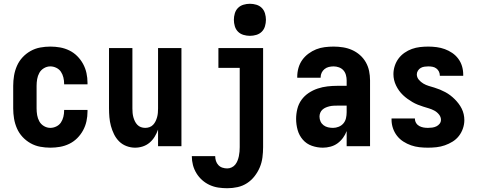

<svg xmlns="http://www.w3.org/2000/svg" viewBox="-20 -775 2540 1018"><path d="M247 8Q220 8 193 3Q166 -2 142 -15.5Q118 -29 99.5 -49Q81 -69 70 -94Q59 -119 54.5 -146Q50 -173 50 -200V-320Q50 -347 54.5 -374Q59 -401 70 -426Q81 -451 99.5 -471Q118 -491 142 -504.5Q166 -518 193 -523Q220 -528 247 -528Q273 -528 298.5 -523.5Q324 -519 347.5 -507.5Q371 -496 389.5 -477.5Q408 -459 420.5 -436Q433 -413 438.5 -387.5Q444 -362 444 -336V-328H320V-332Q320 -348 316 -364.5Q312 -381 303 -394.5Q294 -408 278.5 -415.5Q263 -423 247 -423Q229 -423 213 -413.5Q197 -404 188.5 -388.5Q180 -373 177 -355.5Q174 -338 174 -320V-200Q174 -182 177 -164.5Q180 -147 188.5 -131.5Q197 -116 213 -106.5Q229 -97 247 -97Q263 -97 278.5 -104.5Q294 -112 303 -125.5Q312 -139 316 -155.5Q320 -172 320 -188V-192H444V-184Q444 -158 438.5 -132.5Q433 -107 420.5 -84Q408 -61 389.5 -42.5Q371 -24 347.5 -12.5Q324 -1 298.5 3.5Q273 8 247 8Z M696 8Q673 8 650.5 -0.5Q628 -9 611.5 -25.5Q595 -42 584.5 -63.5Q574 -85 568 -107.5Q562 -130 560 -153.5Q558 -177 558 -200V-520H682V-200Q682 -188 683 -176.5Q684 -165 687 -154Q690 -143 695 -132.5Q700 -122 708 -113.5Q716 -105 727 -101Q738 -97 750 -97Q762 -97 773 -101Q784 -105 792 -113.5Q800 -122 805 -132.5Q810 -143 813 -154Q816 -165 817 -176.5Q818 -188 818 -200V-520H942V0H818V-88Q811 -68 800 -50Q789 -32 773 -18.5Q757 -5 737 1.5Q717 8 696 8Z M1185 223Q1161 223 1137.5 219.5Q1114 216 1092 206Q1070 196 1052 180Q1034 164 1021.5 143.5Q1009 123 1003 100Q997 77 997 53H1121Q1121 66 1125 78.5Q1129 91 1138 100.5Q1147 110 1159.5 114Q1172 118 1185 118Q1197 118 1208.5 112.5Q1220 107 1227.5 97.5Q1235 88 1239.5 76.5Q1244 65 1246.5 53Q1249 41 1250 29Q1251 17 1251 5V-415H1138V-520H1375V5Q1375 32 1371.5 59.5Q1368 87 1357.5 112Q1347 137 1330 159Q1313 181 1290 196Q1267 211 1240 217Q1213 223 1185 223ZM1305 -585Q1288 -585 1271 -590Q1254 -595 1242 -607Q1230 -619 1225 -636Q1220 -653 1220 -670Q1220 -687 1225 -704Q1230 -721 1242 -733Q1254 -745 1271 -750Q1288 -755 1305 -755Q1322 -755 1339 -750Q1356 -745 1368 -733Q1380 -721 1385 -704Q1390 -687 1390 -670Q1390 -653 1385 -636Q1380 -619 1368 -607Q1356 -595 1339 -590Q1322 -585 1305 -585Z M1692 8Q1662 8 1633.5 -2Q1605 -12 1585.5 -34.5Q1566 -57 1558 -86Q1550 -115 1550 -145Q1550 -171 1556.5 -197.5Q1563 -224 1578.5 -245.5Q1594 -267 1616.5 -282Q1639 -297 1664.5 -305.5Q1690 -314 1716.5 -317Q1743 -320 1769 -320H1818V-349Q1818 -363 1814 -377.5Q1810 -392 1800.5 -402.5Q1791 -413 1777 -418Q1763 -423 1749 -423Q1736 -423 1723.5 -420Q1711 -417 1701 -409Q1691 -401 1685.5 -389.5Q1680 -378 1680 -365V-363H1556V-368Q1556 -392 1562.5 -415Q1569 -438 1582.5 -457Q1596 -476 1615.5 -490.5Q1635 -505 1656.5 -513.5Q1678 -522 1701.5 -525Q1725 -528 1749 -528Q1774 -528 1799 -524Q1824 -520 1846.5 -510Q1869 -500 1888 -483.5Q1907 -467 1919.5 -445Q1932 -423 1937 -398.5Q1942 -374 1942 -349V0H1818V-80Q1811 -61 1798.5 -44Q1786 -27 1769.5 -15Q1753 -3 1732.5 2.5Q1712 8 1692 8ZM1746 -97Q1761 -97 1776 -103Q1791 -109 1801 -121Q1811 -133 1814.5 -148.5Q1818 -164 1818 -180V-215H1769Q1759 -215 1748.5 -214.5Q1738 -214 1727.5 -211.5Q1717 -209 1707.5 -205Q1698 -201 1690 -194Q1682 -187 1678 -177Q1674 -167 1674 -157Q1674 -143 1679.5 -131Q1685 -119 1695.5 -111Q1706 -103 1719 -100Q1732 -97 1746 -97Z M2249 8Q2226 8 2203.5 5.5Q2181 3 2159.5 -4.5Q2138 -12 2118.5 -24.5Q2099 -37 2085 -55Q2071 -73 2063.5 -95Q2056 -117 2056 -140V-147H2180V-145Q2180 -133 2186.5 -122.5Q2193 -112 2203.5 -106.5Q2214 -101 2225.5 -99Q2237 -97 2249 -97Q2260 -97 2271.5 -98.5Q2283 -100 2293.5 -105Q2304 -110 2311 -119Q2318 -128 2318 -140Q2318 -155 2307.5 -168Q2297 -181 2283 -188.5Q2269 -196 2254 -200.5Q2239 -205 2224.5 -209.5Q2210 -214 2195 -220Q2180 -226 2166.5 -234Q2153 -242 2140.5 -251Q2128 -260 2116.5 -271Q2105 -282 2096 -294.5Q2087 -307 2080 -321.5Q2073 -336 2069.5 -351Q2066 -366 2066 -382Q2066 -404 2073 -425.5Q2080 -447 2093 -464.5Q2106 -482 2124.5 -495Q2143 -508 2164 -515.5Q2185 -523 2207 -525.5Q2229 -528 2251 -528Q2273 -528 2295.5 -525Q2318 -522 2338.5 -514.5Q2359 -507 2377.5 -494.5Q2396 -482 2409.5 -464Q2423 -446 2429.5 -424.5Q2436 -403 2436 -380V-373H2312V-375Q2312 -386 2307 -396Q2302 -406 2293 -412.5Q2284 -419 2273 -421Q2262 -423 2251 -423Q2241 -423 2230.5 -421.5Q2220 -420 2211 -415Q2202 -410 2196 -400.5Q2190 -391 2190 -381Q2190 -365 2200.5 -352.5Q2211 -340 2224.5 -332Q2238 -324 2253 -319.5Q2268 -315 2283 -310.5Q2298 -306 2312.5 -300Q2327 -294 2341 -286.5Q2355 -279 2367.5 -269.5Q2380 -260 2391 -249Q2402 -238 2411.5 -225.5Q2421 -213 2428 -199Q2435 -185 2438.5 -169.5Q2442 -154 2442 -138Q2442 -116 2434.5 -94Q2427 -72 2413 -54Q2399 -36 2379.5 -24Q2360 -12 2338.5 -4.5Q2317 3 2294.5 5.5Q2272 8 2249 8Z"/></svg>

Font: Iosevka Term Curly Extrabold
Style: Regular
Weight: 800
Designer: Belleve Invis
Foundry: Belleve Invis
Version: Version 32.3.0